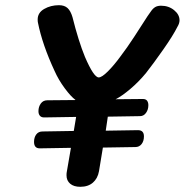

<svg xmlns="http://www.w3.org/2000/svg" viewBox="-20 -721 711 739"><path d="M425 -339 530 -340Q541 -340 546 -333.5Q551 -327 551 -316Q551 -299 542 -286.5Q533 -274 519 -274L395 -272L387 -218L511 -220Q534 -220 534 -196Q534 -178 525 -166.5Q516 -155 501 -155L376 -153L361 -62Q356 -34 337.5 -18Q319 -2 289 -2Q264 -2 250 -14Q236 -26 236 -46Q236 -55 237 -59L253 -152L133 -150Q111 -150 111 -175Q111 -192 119.5 -203.5Q128 -215 144 -215L264 -217L273 -271L150 -269Q139 -269 133.5 -275.5Q128 -282 128 -293Q128 -310 137 -322.5Q146 -335 162 -335L271 -336Q253 -349 229 -381.5Q205 -414 190 -448Q143 -549 126 -634Q125 -638 125 -646Q125 -672 150 -686.5Q175 -701 207 -701Q228 -701 240 -690Q252 -679 259 -655Q282 -563 307 -502Q341 -423 360 -423Q372 -423 395.5 -446.5Q419 -470 443 -503Q469 -537 496 -578.5Q523 -620 528 -628L548 -659Q552 -664 560 -676Q568 -688 577 -693.5Q586 -699 600 -699Q629 -699 650 -682Q671 -665 671 -643Q671 -631 663 -618Q646 -584 608.5 -530.5Q571 -477 542 -440Q514 -406 481.5 -378.5Q449 -351 425 -339Z"/></svg>

Font: Mali SemiBold
Style: Italic
Weight: 600
Italic angle: -10°
Version: Version 1.000; ttfautohint (v1.6)